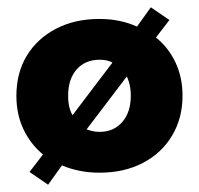

<svg xmlns="http://www.w3.org/2000/svg" viewBox="-20 -464 546 527"><path d="M112 43 61 8 98 -40Q64 -68 44.5 -109Q25 -150 25 -201Q25 -264 53.5 -311Q82 -358 133.5 -385Q185 -412 253 -412Q310 -412 356 -391L394 -444L445 -409L408 -361Q442 -334 461.5 -293Q481 -252 481 -201Q481 -140 452.5 -92Q424 -44 372.5 -17Q321 10 253 10Q225 10 199.5 5Q174 0 150 -10ZM158 -120 312 -323 303 -284Q293 -291 281.5 -295.5Q270 -300 253 -300Q214 -300 190.5 -273.5Q167 -247 167 -201Q167 -180 172 -164Q177 -148 190 -130ZM253 -102Q292 -102 315.5 -129Q339 -156 339 -201Q339 -222 334 -238.5Q329 -255 323 -262L347 -279L195 -79L210 -112Q219 -108 230 -105Q241 -102 253 -102Z"/></svg>

Font: Rokkitt ExtraBold
Style: Regular
Weight: 800
Version: Version 3.103